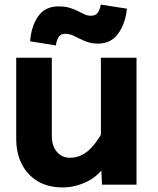

<svg xmlns="http://www.w3.org/2000/svg" viewBox="-20 -809 690 841"><path d="M207 -556V-213Q207 -170 229 -144Q251 -118 287 -118Q328 -118 362.5 -145.5Q397 -173 435 -240L457 -108Q419 -43 365 -15.5Q311 12 255 12Q191 12 145.5 -15Q100 -42 75.5 -90Q51 -138 51 -203V-556ZM578 -556V0H427L422 -99V-556ZM225 -610 112 -628Q117 -695 147.5 -738Q178 -781 236 -781Q264 -781 284.5 -775Q305 -769 321 -760.5Q337 -752 350.5 -746Q364 -740 378 -740Q400 -740 409.5 -755Q419 -770 421 -789L536 -771Q529 -705 497.5 -661.5Q466 -618 409 -618Q377 -618 352 -629Q327 -640 306.5 -650.5Q286 -661 266 -661Q245 -661 236 -645.5Q227 -630 225 -610Z"/></svg>

Font: Azeret Mono Thin
Style: Regular
Weight: 100
Designer: Martin Vácha
Foundry: Displaay
Version: Version 1.002